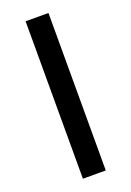

<svg xmlns="http://www.w3.org/2000/svg" viewBox="-140 -772 564 825"><g transform="rotate(-20 142.0 -360.0)"><path d="M90 0V-720H194.5V0Z"/></g></svg>

Font: Manrope KiralyPet SmBd KiralyPet
Style: Regular
Weight: 600
Designer: Mikhail Sharanda
Foundry: Mikhail Sharanda
Version: Version 4.502